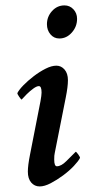

<svg xmlns="http://www.w3.org/2000/svg" viewBox="-20 -670 311 697"><path d="M213.9 -650.4Q233.4 -650.4 246.6 -636.2Q259.8 -622.1 259.8 -601.6Q259.8 -573.2 240.7 -551.8Q221.7 -530.3 195.3 -530.3Q175.8 -530.3 163.1 -545.4Q150.4 -560.5 150.4 -582Q150.4 -609.4 168.9 -629.9Q187.5 -650.4 213.9 -650.4ZM184.6 -431.6Q202.1 -431.6 214.4 -417.5Q226.6 -403.3 226.6 -378.9Q226.6 -366.2 224.6 -351.1Q222.7 -335.9 218.8 -316.4L178.7 -114.3Q177.7 -110.4 177.2 -104.5Q176.8 -98.6 176.8 -90.8Q176.8 -66.4 186.5 -66.4Q202.1 -66.4 220.7 -85Q239.3 -103.5 254.9 -119.1Q256.8 -119.1 263.7 -109.9Q270.5 -100.6 270.5 -96.7Q264.6 -85 248 -67.4Q231.4 -49.8 209 -33.2Q186.5 -16.6 164.1 -4.9Q141.6 6.8 124 6.8Q105.5 6.8 93.3 -7.3Q81.1 -21.5 81.1 -46.9Q81.1 -57.6 83 -73.2Q85 -88.9 88.9 -108.4L127 -302.7Q128.9 -313.5 129.9 -321.3Q130.9 -329.1 130.9 -334Q130.9 -357.4 121.1 -357.4Q113.3 -357.4 101.1 -348.6Q88.9 -339.8 77.1 -328.1Q65.4 -316.4 58.6 -308.6Q56.6 -308.6 49.8 -318.4Q43 -328.1 43 -332Q48.8 -343.8 64.9 -360.4Q81.1 -377 102.1 -393.1Q123 -409.2 145 -420.4Q167 -431.6 184.6 -431.6Z"/></svg>

Font: Crimson Text SemiBold
Style: Italic
Weight: 600
Italic angle: -11°
Designer: Sebastian Kosch
Foundry: Sebastian Kosch
Version: Version 1.100; ttfautohint (v1.8.4)